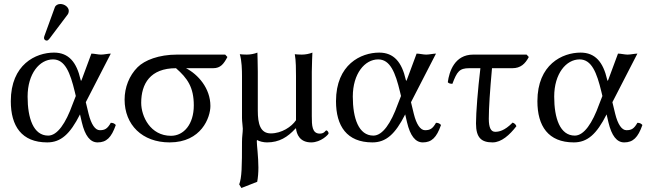

<svg xmlns="http://www.w3.org/2000/svg" viewBox="-20 -702 3239 960"><path d="M282 -682C269 -682 258 -676 254 -665L202 -522C201 -519 200 -515 200 -512C200 -505 206 -499 214 -499C218 -499 223 -503 226 -507L318 -629C322 -634 324 -642 324 -647C324 -667 302 -682 282 -682ZM409 -191 534 -434C521 -434 500 -429 485 -429C470 -429 452 -434 437 -434L389.5 -306C386.7 -298.5 385.1 -294 382.8 -304C363 -391 323.5 -439 250 -439C159 -439 34 -380 34 -196C34 -72 88 10 216 10C284 10 330 -31 380 -130L389 -91C405 -23 431 10 468 10C512 10 537 -14 559 -77C553 -84 546 -88 534 -88C517 -58 504 -51 479 -51C456 -51 436 -80 423 -133ZM359 -222 343 -181C309 -86 267 -24 221 -24C147 -24 118 -111 118 -219C118 -334 178 -405 245 -405C305 -405 331 -339 354 -243Z M1046 -361C1083 -361 1099 -383 1117 -417L1106 -429H865C774 -429 703 -401 668 -366C626 -324 603 -265 603 -204C603 -78 691 10 828 10C987 10 1032 -115 1032 -172C1032 -261 970 -330 910 -361ZM835 -23C732 -23 686 -120 686 -188C686 -283 731 -361 860 -361C917 -311 949 -266 949 -175C949 -81 899 -23 835 -23Z M1458 -60H1460C1463 -32 1478 10 1536 10C1585 10 1623 -30 1623 -35C1623 -42 1616 -50 1612 -50C1606.2 -50 1603.2 -34 1579 -34C1540 -34 1539 -75 1539 -121V-343C1539 -375 1542 -439 1542 -439C1527 -433 1508 -429 1489 -429C1476 -429 1460 -430 1454 -431C1460 -399 1460 -350 1460 -322V-101C1438 -68 1388 -35 1334 -35C1281 -35 1269 -84 1269 -149V-343C1269 -375 1267 -439 1267 -439C1252 -433 1233 -429 1214 -429C1201 -429 1185 -430 1179 -431C1189 -399 1190 -350 1190 -322V-112C1190 -93 1194 -70 1194 -59C1194 -38 1190 -20 1190 7C1190 131 1189 186 1176 220L1187 238L1266 207C1270 186 1272 161 1272 136C1272 83 1264 24 1264 5C1264 1 1265 -1 1265 -2C1277 5 1297 10 1315 10C1376 10 1418 -16 1458 -60Z M2035 -191 2160 -434C2147 -434 2126 -429 2111 -429C2096 -429 2078 -434 2063 -434L2015.5 -306C2012.7 -298.5 2011.1 -294 2008.8 -304C1989 -391 1949.5 -439 1876 -439C1785 -439 1660 -380 1660 -196C1660 -72 1714 10 1842 10C1910 10 1956 -31 2006 -130L2015 -91C2031 -23 2057 10 2094 10C2138 10 2163 -14 2185 -77C2179 -84 2172 -88 2160 -88C2143 -58 2130 -51 2105 -51C2082 -51 2062 -80 2049 -133ZM1985 -222 1969 -181C1935 -86 1893 -24 1847 -24C1773 -24 1744 -111 1744 -219C1744 -334 1804 -405 1871 -405C1931 -405 1957 -339 1980 -243Z M2346 -429C2253 -429 2226 -344 2219 -291C2223 -285 2232 -283 2242 -283C2265 -344 2277 -361 2326 -361H2382C2369 -253 2360 -139 2360 -85C2360 -12 2388 10 2443 10C2487 10 2528 -27 2562 -71C2558.6 -80.7 2551.7 -85.9 2543 -89C2502 -47 2473 -43 2456 -43C2435 -43 2424 -63 2424 -108C2424 -163 2430 -251 2440 -361H2542C2583 -361 2606 -383 2624 -417L2613 -429Z M3042 -191 3167 -434C3154 -434 3133 -429 3118 -429C3103 -429 3085 -434 3070 -434L3022.5 -306C3019.7 -298.5 3018.1 -294 3015.8 -304C2996 -391 2956.5 -439 2883 -439C2792 -439 2667 -380 2667 -196C2667 -72 2721 10 2849 10C2917 10 2963 -31 3013 -130L3022 -91C3038 -23 3064 10 3101 10C3145 10 3170 -14 3192 -77C3186 -84 3179 -88 3167 -88C3150 -58 3137 -51 3112 -51C3089 -51 3069 -80 3056 -133ZM2992 -222 2976 -181C2942 -86 2900 -24 2854 -24C2780 -24 2751 -111 2751 -219C2751 -334 2811 -405 2878 -405C2938 -405 2964 -339 2987 -243Z"/></svg>

Font: Libertinus Math
Style: Regular
Weight: 400
Designer: Philipp H. Poll
Foundry: Khaled Hosny
Version: Version 6.2